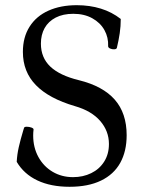

<svg xmlns="http://www.w3.org/2000/svg" viewBox="-20 -696 549 729"><path d="M43.5 -81.5Q44.9 -109.4 51.3 -137.5Q57.6 -165.5 68.4 -201.2L71.3 -210.4Q72.3 -214.8 81.5 -214.8Q90.8 -214.8 99.4 -211.7Q107.9 -208.5 107.4 -204.1Q106 -193.4 106 -181.6Q106 -136.2 125.7 -100.1Q145.5 -64 179.9 -43.7Q214.4 -23.4 257.3 -23.4Q295.4 -23.4 326.4 -38.6Q357.4 -53.7 375.5 -82.3Q393.6 -110.8 393.6 -149.4Q393.6 -198.2 360.6 -236.6Q327.6 -274.9 264.6 -293Q166 -321.8 116.5 -372.6Q66.9 -423.3 66.9 -499Q66.9 -554.7 92.3 -594.7Q117.7 -634.8 163.8 -655.5Q210 -676.3 271.5 -676.3Q320.8 -676.3 362.8 -663.3Q404.8 -650.4 438.5 -624Q438.5 -596.2 434.6 -569.8Q430.7 -543.5 423.8 -514.6Q422.4 -509.3 414.1 -508.8Q405.8 -508.3 398.2 -511.7Q390.6 -515.1 390.6 -520.5Q392.1 -553.7 376.5 -581.8Q360.8 -609.9 330.3 -626.7Q299.8 -643.6 258.3 -643.6Q219.2 -643.6 191.4 -629.2Q163.6 -614.7 149.4 -589.4Q135.3 -564 135.3 -530.3Q135.3 -477.1 171.1 -443.1Q207 -409.2 279.3 -391.6Q370.6 -369.1 415.8 -317.6Q460.9 -266.1 460.9 -182.6Q460.9 -121.6 436.5 -77.6Q412.1 -33.7 363.5 -10.3Q314.9 13.2 244.1 13.2Q172.9 13.2 121.8 -11Q70.8 -35.2 43.5 -81.5Z"/></svg>

Font: Junicode Two Beta VF
Style: Regular
Weight: 400
Designer: Peter S. Baker
Foundry: Briery Creek Software
Version: Version 1.031 beta; ttfautohint (v1.8.1.43-b0c9)